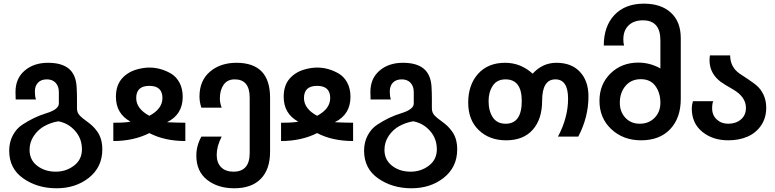

<svg xmlns="http://www.w3.org/2000/svg" viewBox="-20 -760 4200 1040"><path d="M64 -262.2Q64 -335 113.5 -377.4Q163.1 -419.9 240.2 -419.9Q314 -419.9 352.5 -388.2Q391.1 -356.4 395 -290Q397 -257.8 397 -226.1V-173.8Q397 -161.6 400.6 -151.6Q404.3 -141.6 413.6 -132.6Q422.9 -123.5 428 -119.4Q433.1 -115.2 445.8 -106Q466.3 -91.3 480 -78.6Q493.7 -65.9 507.1 -47.1Q520.5 -28.3 527.3 -4.2Q534.2 20 534.2 49.8Q534.2 146 460 204.1Q388.7 259.8 286.1 259.8Q183.1 259.8 106.9 207Q29.8 153.8 29.8 56.2Q29.8 9.8 49.6 -27.1Q69.3 -64 100.1 -84Q164.6 -126.5 229 -146Q298.8 -167 298.8 -199.2V-261.2Q298.8 -292.5 281.5 -311.3Q264.2 -330.1 233.9 -330.1Q203.1 -330.1 186 -312.5Q168.9 -294.9 168.9 -264.2Q168.9 -238.3 174.8 -221.2H64.9Q64 -230 64 -262.2ZM140.1 51.8Q140.1 106 181.4 137.9Q222.7 169.9 282.2 169.9Q337.9 169.9 380.9 137.2Q423.8 104.5 423.8 48.8Q423.8 -9.3 387 -51Q350.1 -92.8 295.9 -103Q255.4 -96.2 220.7 -77.1Q186 -58.1 163.1 -23.9Q140.1 10.3 140.1 51.8Z M884.8 -98.1Q890.6 -98.1 905 -97.2Q919.4 -96.2 930.2 -96.2Q936 -96.2 954.1 -95.7Q972.2 -95.2 983.9 -95.2V3.9Q871.6 3.9 789.1 -39.1Q703.6 3.9 593.8 3.9V-95.2Q661.6 -95.2 687 -101.1Q607.9 -144 607.9 -235.8Q607.9 -297.9 641.1 -335.2Q674.3 -372.6 730 -386.2Q762.2 -394 789.1 -394Q849.6 -394 905.8 -361.8Q935.1 -344.7 952.4 -312Q969.7 -279.3 969.7 -235.8Q969.7 -139.6 884.8 -98.1ZM859.9 -229Q859.9 -294.9 789.1 -294.9Q717.8 -294.9 717.8 -229Q717.8 -170.9 789.1 -132.8Q859.9 -170.4 859.9 -229Z M1251.5 -330.1Q1211.4 -330.1 1191.2 -300.8Q1170.9 -271.5 1170.9 -226.1Q1170.9 -202.6 1180.7 -176.8H1070.8Q1060.5 -208 1060.5 -236.8Q1060.5 -323.7 1117.7 -372.1Q1174.3 -419.9 1260.7 -419.9Q1442.9 -419.9 1442.9 -231V62Q1442.9 157.2 1392.8 208.5Q1342.8 259.8 1248.5 259.8Q1159.7 259.8 1101.6 213.9Q1043.5 168 1043.5 83Q1043.5 28.8 1070.8 -20H1180.7Q1153.8 32.2 1153.8 79.1Q1153.8 121.6 1177.7 145.8Q1201.7 169.9 1244.6 169.9Q1332.5 169.9 1332.5 68.8V-231Q1332.5 -330.1 1251.5 -330.1Z M1793.5 -98.1Q1799.3 -98.1 1813.7 -97.2Q1828.1 -96.2 1838.9 -96.2Q1844.7 -96.2 1862.8 -95.7Q1880.9 -95.2 1892.6 -95.2V3.9Q1780.3 3.9 1697.8 -39.1Q1612.3 3.9 1502.4 3.9V-95.2Q1570.3 -95.2 1595.7 -101.1Q1516.6 -144 1516.6 -235.8Q1516.6 -297.9 1549.8 -335.2Q1583 -372.6 1638.7 -386.2Q1670.9 -394 1697.8 -394Q1758.3 -394 1814.5 -361.8Q1843.8 -344.7 1861.1 -312Q1878.4 -279.3 1878.4 -235.8Q1878.4 -139.6 1793.5 -98.1ZM1768.6 -229Q1768.6 -294.9 1697.8 -294.9Q1626.5 -294.9 1626.5 -229Q1626.5 -170.9 1697.8 -132.8Q1768.6 -170.4 1768.6 -229Z M1986.3 -262.2Q1986.3 -335 2035.9 -377.4Q2085.4 -419.9 2162.6 -419.9Q2236.3 -419.9 2274.9 -388.2Q2313.5 -356.4 2317.4 -290Q2319.3 -257.8 2319.3 -226.1V-173.8Q2319.3 -161.6 2323 -151.6Q2326.7 -141.6 2335.9 -132.6Q2345.2 -123.5 2350.3 -119.4Q2355.5 -115.2 2368.2 -106Q2388.7 -91.3 2402.3 -78.6Q2416 -65.9 2429.4 -47.1Q2442.9 -28.3 2449.7 -4.2Q2456.5 20 2456.5 49.8Q2456.5 146 2382.3 204.1Q2311 259.8 2208.5 259.8Q2105.5 259.8 2029.3 207Q1952.1 153.8 1952.1 56.2Q1952.1 9.8 1971.9 -27.1Q1991.7 -64 2022.5 -84Q2086.9 -126.5 2151.4 -146Q2221.2 -167 2221.2 -199.2V-261.2Q2221.2 -292.5 2203.9 -311.3Q2186.5 -330.1 2156.2 -330.1Q2125.5 -330.1 2108.4 -312.5Q2091.3 -294.9 2091.3 -264.2Q2091.3 -238.3 2097.2 -221.2H1987.3Q1986.3 -230 1986.3 -262.2ZM2062.5 51.8Q2062.5 106 2103.8 137.9Q2145 169.9 2204.6 169.9Q2260.3 169.9 2303.2 137.2Q2346.2 104.5 2346.2 48.8Q2346.2 -9.3 2309.3 -51Q2272.5 -92.8 2218.3 -103Q2177.7 -96.2 2143.1 -77.1Q2108.4 -58.1 2085.4 -23.9Q2062.5 10.3 2062.5 51.8Z M2994.1 -419.9Q3075.7 -419.9 3121.6 -370.6Q3167.5 -321.3 3167.5 -237.8Q3167.5 -125.5 3112.3 -20H3002.4Q3057.1 -123 3057.1 -225.1Q3057.1 -330.1 2988.3 -330.1Q2916.5 -330.1 2916.5 -213.9Q2916.5 -115.2 2866 -57.6Q2815.4 0 2721.2 0Q2629.9 0 2572.3 -56.2Q2516.1 -110.8 2516.1 -204.1Q2516.1 -300.3 2569.6 -360.1Q2623 -419.9 2716.3 -419.9Q2800.3 -419.9 2865.2 -360.8Q2918.5 -419.9 2994.1 -419.9ZM2626.5 -212.9Q2626.5 -158.7 2649.4 -124.3Q2672.4 -89.8 2719.2 -89.8Q2806.2 -89.8 2806.2 -212.9Q2806.2 -330.1 2718.3 -330.1Q2671.9 -330.1 2649.4 -295.9Q2626.5 -261.2 2626.5 -212.9Z M3468.3 -740.2Q3560.5 -740.2 3614 -691.4Q3667.5 -642.6 3667.5 -553.2V-224.1Q3667.5 -121.1 3610.4 -60.5Q3553.2 0 3452.1 0Q3356 0 3291.5 -60.1Q3227.1 -120.1 3227.1 -213.9Q3227.1 -303.7 3287.1 -362.3Q3347.2 -420.9 3437.5 -420.9Q3501 -420.9 3557.1 -389.2V-542Q3557.1 -649.9 3462.4 -649.9Q3413.6 -649.9 3385 -622.6Q3356.4 -595.2 3356.4 -546.9Q3356.4 -526.4 3360.4 -513.2H3250.5Q3250.5 -617.7 3308.3 -679Q3366.2 -740.2 3468.3 -740.2ZM3445.3 -89.8Q3494.1 -89.8 3525.6 -121.8Q3557.1 -153.8 3557.1 -203.1Q3557.1 -256.8 3530.3 -293.9Q3503.4 -331.1 3451.2 -331.1Q3398.9 -331.1 3368.2 -294.7Q3337.4 -258.3 3337.4 -203.1Q3337.4 -154.3 3367.4 -122.1Q3397.5 -89.8 3445.3 -89.8Z M3924.3 -89.8Q3966.3 -89.8 3993.4 -113Q4020.5 -136.2 4020.5 -175.8Q4020.5 -235.4 3950.2 -275.9Q3898.4 -305.7 3883.8 -316.9Q3828.1 -358.9 3823.7 -422.9Q3823.2 -429.2 3823.2 -436Q3823.2 -437.5 3825.2 -460H3935.1Q3935.1 -397.5 3985.4 -361.8Q3990.7 -357.9 4007.1 -347.4Q4023.4 -336.9 4033.2 -330.1Q4035.6 -328.1 4045.7 -321.3Q4055.7 -314.5 4058.3 -312.5Q4061 -310.5 4069.1 -304.4Q4077.1 -298.3 4080.3 -295.2Q4083.5 -292 4089.6 -285.9Q4095.7 -279.8 4099.1 -274.9Q4102.5 -270 4106.9 -262.9Q4111.3 -255.9 4115.2 -248Q4130.4 -215.3 4130.4 -176.8Q4130.4 -121.1 4102.5 -80.3Q4074.7 -39.6 4028.8 -19.8Q3982.9 0 3924.3 0Q3840.8 0 3784.2 -45.9Q3727.1 -92.3 3727.1 -172.9Q3727.1 -190.4 3733.4 -211.9H3843.3Q3837.4 -198.7 3837.4 -172.9Q3837.4 -136.2 3862.3 -113Q3887.2 -89.8 3924.3 -89.8Z"/></svg>

Font: Miedinger*
Style: Bold
Weight: 700
Version: Version 001.000